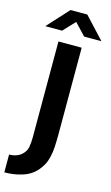

<svg xmlns="http://www.w3.org/2000/svg" viewBox="-166 -873 635 1094"><g transform="rotate(15 151.5 -325.5)"><path d="M86 -630H223V-115C223 -89 222 -66 221 -45C220 -24 217 -4 213 13C209 30 204 46 197 60C190 74 181 87 170 100C148 126 120 144 87 154C54 165 18 170 -19 170V65C-2 65 13 62 26 57C39 52 49 45 57 37C69 26 77 12 81 -5C84 -22 86 -42 86 -63ZM-9 -695 106 -821H205L322 -695H220L155 -764L90 -695Z"/></g></svg>

Font: Holmes&Hills Bold
Style: Bold
Weight: 500
Designer: Noopur Datye, Girish Dalvi, Yashodeep Gholap, Pallavi Karambelkar
Foundry: Ek Type
Version: ""